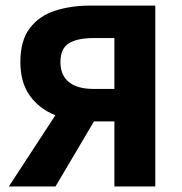

<svg xmlns="http://www.w3.org/2000/svg" viewBox="-20 -672 657 692"><path d="M392.3 0V-234.5H301.4Q234.1 -235.1 177.8 -257.5Q121.5 -280 87.5 -327.2Q53.4 -374.3 53.4 -448.8Q53.4 -526.3 87.6 -570.8Q121.9 -615.3 178.9 -633.5Q235.8 -651.8 305 -651.8H539.7V0ZM317 -351.5H392.3V-534.8H317Q258.9 -534.8 228.4 -516Q197.8 -497.1 197.8 -448.8Q197.8 -400.8 228.4 -376.2Q258.9 -351.5 317 -351.5ZM11.9 0 241.4 -351.2 341.7 -273.4 180.1 0Z"/></svg>

Font: SourceSans3VF
Style: Regular
Weight: 200
Designer: Paul D. Hunt
Foundry: Adobe
Version: Version 3.052;hotconv 1.1.0;makeotfexe 2.6.0